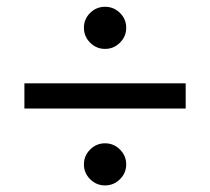

<svg xmlns="http://www.w3.org/2000/svg" viewBox="-20 -632 626 572"><path d="M52.7 -308.6V-383.8H533.2V-308.6ZM293 -79.6Q267.1 -79.6 248.5 -98.1Q230 -116.7 230 -142.1Q230 -168 248.5 -186.5Q267.1 -205.1 293 -205.1Q318.8 -205.1 337.4 -186.5Q356 -168 356 -142.1Q356 -116.7 337.4 -98.1Q318.8 -79.6 293 -79.6ZM293 -486.3Q267.1 -486.3 248.5 -504.9Q230 -523.4 230 -549.3Q230 -575.2 248.5 -593.5Q267.1 -611.8 293 -611.8Q318.8 -611.8 337.4 -593.5Q356 -575.2 356 -549.3Q356 -523.4 337.4 -504.9Q318.8 -486.3 293 -486.3Z"/></svg>

Font: Cascadia Code PL SemiLight
Style: Regular
Weight: 350
Monospace: yes
Designer: Aaron Bell
Foundry: Saja Typeworks
Version: Version 2404.023; ttfautohint (v1.8.4)